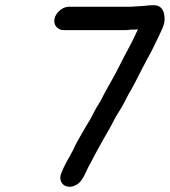

<svg xmlns="http://www.w3.org/2000/svg" viewBox="-20 -677 654 739"><path d="M225 -561H463C469 -561 476 -562 483 -563H492C497 -563 503 -563 511 -564C504 -549 497 -534 489 -518L470 -482C462 -468 453 -450 442 -428C418 -379 400 -352 377 -308C366 -283 353 -269 340 -242C328 -217 320 -206 307 -184L291 -156C281 -138 271 -122 264 -105C260 -95 254 -88 250 -78C239 -60 225 -34 217 -13C199 26 234 56 273 35C303 19 311 -23 330 -52C339 -70 346 -84 357 -103C371 -129 386 -155 401 -181C410 -196 426 -231 437 -246C451 -266 464 -294 475 -315C498 -352 526 -413 549 -454C564 -480 576 -507 589 -533C601 -561 617 -583 613 -614C610 -644 595 -658 568 -657C552 -657 530 -653 513 -653C505 -653 491 -651 483 -651H245C221 -651 196 -630 190 -606C184 -582 201 -561 225 -561Z"/></svg>

Font: Electronic
Style: BlkIt
Weight: 900
Version: Version 1.011